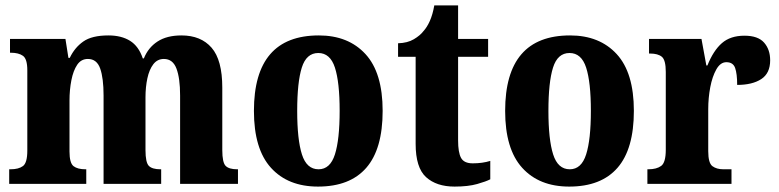

<svg xmlns="http://www.w3.org/2000/svg" viewBox="-20 -680 2881 710"><path d="M14 0V-54H19Q49 -54 65 -66Q81 -78 81 -123V-420Q81 -462 65 -473.5Q49 -485 20 -485H17V-536H222L233 -466H238Q256 -504 288 -526.5Q320 -549 381 -549Q429 -549 461 -529Q493 -509 508 -464H512Q528 -504 562.5 -526.5Q597 -549 651 -549Q723 -549 762.5 -503.5Q802 -458 802 -356V-125Q802 -79 814.5 -66.5Q827 -54 857 -54H860V0H646V-327Q646 -391 632.5 -426.5Q619 -462 586 -462Q562 -462 547 -442.5Q532 -423 525 -390.5Q518 -358 518 -320V-125Q518 -79 530.5 -66.5Q543 -54 573 -54H576V0H363V-327Q363 -391 350.5 -426.5Q338 -462 305 -462Q280 -462 265.5 -440.5Q251 -419 244 -383.5Q237 -348 237 -308V-120Q237 -77 252 -65.5Q267 -54 296 -54H299V0Z M1156 10Q1045 10 982 -59.5Q919 -129 919 -270Q919 -549 1159 -549Q1268 -549 1331.5 -480Q1395 -411 1395 -270Q1395 -129 1334.5 -59.5Q1274 10 1156 10ZM1158 -54Q1201 -54 1218.5 -109Q1236 -164 1236 -270Q1236 -376 1218.5 -430Q1201 -484 1157 -484Q1113 -484 1096 -430Q1079 -376 1079 -270Q1079 -164 1096.5 -109Q1114 -54 1158 -54Z M1661 10Q1594 10 1555.5 -25Q1517 -60 1517 -148V-470H1452V-520Q1487 -521 1510.5 -535Q1534 -549 1546 -565Q1559 -579 1569.5 -602.5Q1580 -626 1586 -660H1674V-536H1785V-470H1674V-161Q1674 -116 1685 -96Q1696 -76 1728 -76Q1764 -76 1793 -85V-17Q1778 -9 1744.5 0.5Q1711 10 1661 10Z M2085 10Q1974 10 1911 -59.5Q1848 -129 1848 -270Q1848 -549 2088 -549Q2197 -549 2260.5 -480Q2324 -411 2324 -270Q2324 -129 2263.5 -59.5Q2203 10 2085 10ZM2087 -54Q2130 -54 2147.5 -109Q2165 -164 2165 -270Q2165 -376 2147.5 -430Q2130 -484 2086 -484Q2042 -484 2025 -430Q2008 -376 2008 -270Q2008 -164 2025.5 -109Q2043 -54 2087 -54Z M2374 0V-54H2378Q2408 -54 2425 -66.5Q2442 -79 2442 -126V-414Q2442 -458 2427.5 -470Q2413 -482 2384 -482H2380V-536H2574L2592 -438H2596Q2618 -493 2649.5 -520.5Q2681 -548 2733 -548Q2783 -548 2805.5 -522.5Q2828 -497 2828 -457Q2828 -409 2795 -387.5Q2762 -366 2706 -366Q2706 -407 2698.5 -428.5Q2691 -450 2666 -450Q2644 -450 2629 -423.5Q2614 -397 2606.5 -357.5Q2599 -318 2599 -276V-121Q2599 -77 2614.5 -65.5Q2630 -54 2655 -54H2685V0Z"/></svg>

Font: Noto Serif Georgian Condensed ExtraBold
Style: Regular
Weight: 800
Width: 3
Designer: Monotype Design Team, Akaki Razmadze
Foundry: Google LLC
Version: Version 2.003; ttfautohint (v1.8.4.7-5d5b)